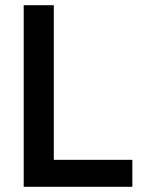

<svg xmlns="http://www.w3.org/2000/svg" viewBox="-20 -717 541 737"><path d="M71 0V-697H186.5V-103.5H488V0Z"/></svg>

Font: HK Grotesk SemiBold
Style: Regular
Weight: 600
Designer: Alfredo Marco Pradil
Foundry: Hanken Design Co.
Version: Version 3.001;FEAKit 1.0